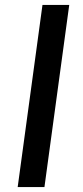

<svg xmlns="http://www.w3.org/2000/svg" viewBox="-20 -762 337 782"><path d="M52 0H161L262 -742H153Z"/></svg>

Font: Cheyenne Sans Medium
Style: Italic
Weight: 500
Italic angle: -8.13011°
Designer: The Public Sans project authors (U.S. Web Design System), Libre Franklin designed by Pablo Impallari and Rodrigo Fuenzal
Foundry: The Cheyenne Sans Project Authors
Version: Version 2.007